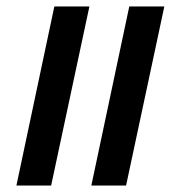

<svg xmlns="http://www.w3.org/2000/svg" viewBox="-20 -577 561 597"><path d="M264 0 382 -557H491L372 0ZM31 0 149 -557H258L139 0Z"/></svg>

Font: Noto Serif Tamil SemiCondensed Medium
Style: Italic
Weight: 500
Width: 4
Italic angle: -12°
Designer: Indian Type Foundry, Tom Grace, and the Monotype Design Team
Foundry: Monotype Imaging Inc.
Version: Version 2.003; ttfautohint (v1.8.4.7-5d5b)